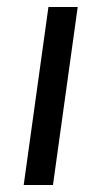

<svg xmlns="http://www.w3.org/2000/svg" viewBox="-20 -531 301 551"><path d="M48 0 119 -511H203L132 0Z"/></svg>

Font: Chivo Medium Light
Style: Italic
Weight: 300
Italic angle: -8.05°
Version: Version 2.002